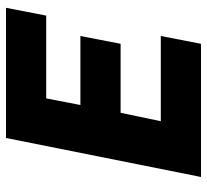

<svg xmlns="http://www.w3.org/2000/svg" viewBox="-45 -645 690 640"><g transform="rotate(-90 300.0 -325.0)"><path d="M30 0 160 -650H594L568 -516H292L270 -402H500L474 -268H244L216 -134H500L474 0Z"/></g></svg>

Font: Source Code Pro ExtraLight Black
Style: Italic
Weight: 900
Italic angle: -11°
Monospace: yes
Version: Version 1.016;hotconv 1.0.116;makeotfexe 2.5.65601